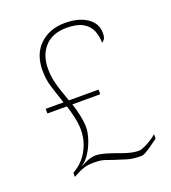

<svg xmlns="http://www.w3.org/2000/svg" viewBox="-134 -822 828 932"><g transform="rotate(-20 279.5 -356.0)"><path d="M437 11Q391 11 362.5 1.5Q334 -8 304 -17Q282 -25 262 -31.5Q242 -38 208 -38Q177 -38 157 -31.5Q137 -25 117 -14L98 -4V-25L118 -38Q137 -50 156.5 -73.5Q176 -97 190 -132Q204 -167 204 -211Q204 -240 196 -275.5Q188 -311 179 -339H78V-363H170Q154 -410 140.5 -453Q127 -496 127 -542Q127 -628 178 -675.5Q229 -723 307 -723Q356 -723 391 -709.5Q426 -696 445.5 -672Q465 -648 465 -614Q465 -592 457.5 -582Q450 -572 445 -572Q445 -605 433 -634Q421 -663 391 -680.5Q361 -698 307 -698Q234 -698 194.5 -655Q155 -612 155 -542Q155 -506 162.5 -474Q170 -442 180 -414.5Q190 -387 198 -363H351V-339H207Q216 -314 224 -277Q232 -240 232 -211Q232 -187 221.5 -153.5Q211 -120 192 -89Q173 -58 145 -40L149 -42Q187 -61 203 -64.5Q219 -68 229 -68Q243 -68 263.5 -63Q284 -58 303 -51.5Q322 -45 331 -42Q348 -35 378 -26Q408 -17 435 -17Q445 -17 463 -25Q481 -33 500 -45Q519 -57 530 -68V-45Q519 -37 500.5 -23.5Q482 -10 464.5 0.5Q447 11 437 11Z"/></g></svg>

Font: Noto Serif Hebrew Thin
Style: Regular
Weight: 250
Version: Version 2.003